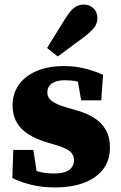

<svg xmlns="http://www.w3.org/2000/svg" viewBox="-20 -805 531 840"><path d="M220 15Q165 15 117.5 3.5Q70 -8 34 -26L38 -149H126L145 -24L94 -22V-73Q122 -61 151.5 -53.5Q181 -46 217 -46Q246 -46 265.5 -53Q285 -60 294.5 -73.5Q304 -87 304 -105Q304 -128 285 -143.5Q266 -159 216 -173L176 -185Q135 -198 103 -218.5Q71 -239 53 -270Q35 -301 35 -344Q35 -395 62 -433.5Q89 -472 139.5 -494Q190 -516 261 -516Q308 -516 350 -505.5Q392 -495 431 -478L423 -366H335L314 -487H363V-433Q339 -444 316 -449Q293 -454 263 -454Q227 -454 207 -440Q187 -426 187 -400Q187 -379 205 -364Q223 -349 274 -334L312 -323Q360 -310 393 -288.5Q426 -267 443.5 -235.5Q461 -204 461 -160Q461 -104 431.5 -65Q402 -26 348 -5.5Q294 15 220 15ZM186 -595Q196 -612 207 -629.5Q218 -647 231.5 -668.5Q245 -690 262 -718Q285 -755 303 -770Q321 -785 347 -785Q371 -785 388.5 -769Q406 -753 406 -726Q406 -700 389.5 -681Q373 -662 344 -640Q319 -622 299.5 -607.5Q280 -593 264 -581Q248 -569 233 -558Z"/></svg>

Font: Source Serif 4 ExtraBold
Style: Regular
Weight: 800
Designer: Frank Grießhammer
Foundry: Adobe Systems Incorporated
Version: Version 4.004;hotconv 1.0.116;makeotfexe 2.5.65601